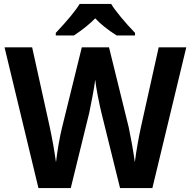

<svg xmlns="http://www.w3.org/2000/svg" viewBox="-20 -954 978 974"><path d="M263 -774H355C400 -804 436 -833 463 -861C490 -832 526 -803 572 -774H665V-787C616 -838 563 -901 544 -934H384C363 -899 322 -850 263 -787ZM175 0H339L433 -383C441 -422 459 -511 463 -550C466 -513 486 -416 494 -384L589 0H753L925 -714H785L696 -314C686 -270 671 -189 664 -131C657 -185 642 -266 633 -308L533 -714H395L295 -308C284 -266 269 -178 264 -131C256 -189 245 -251 231 -316L143 -714H3Z"/></svg>

Font: Kathrein 75 Bold
Style: Regular
Weight: 700
Designer: Lazydogs Typefoundry, based on Open Sans by Ascender Corporation
Foundry: Lazydogs Typefoundry
Version: Version 1.003;PS 001.003;hotconv 1.0.88;makeotf.lib2.5.64775